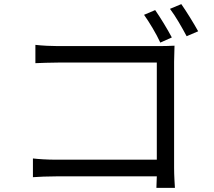

<svg xmlns="http://www.w3.org/2000/svg" viewBox="-20 -874 1040 933"><path d="M734 -825 680 -802C705 -767 740 -709 759 -667L815 -692C795 -730 758 -791 734 -825ZM861 -854 806 -831C833 -796 865 -739 887 -698L943 -722C922 -760 885 -820 861 -854ZM140 -104V-13C167 -15 212 -17 253 -17H742L740 39H830C829 23 826 -22 826 -58V-574C826 -598 828 -629 828 -652C809 -651 779 -650 754 -650H262C230 -650 186 -652 152 -656V-567C176 -568 225 -570 263 -570H742V-98H251C209 -98 165 -101 140 -104Z"/></svg>

Font: GenYoGothic2 TW R
Style: Regular
Weight: 400
Version: Version 2.100;PS 2.1;hotconv 16.6.51;makeotf.lib2.5.65220 DE